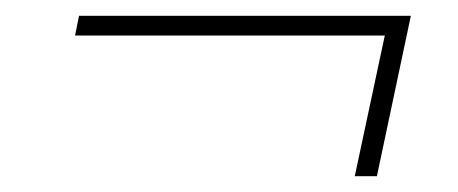

<svg xmlns="http://www.w3.org/2000/svg" viewBox="-20 -381 580 243"><path d="M429 -158 467 -336H75L80 -361H500L457 -158Z"/></svg>

Font: Kanit Thin
Style: Italic
Weight: 250
Italic angle: -12°
Designer: Katatrad Team
Foundry: CadsonDemak
Version: Version 2.000; ttfautohint (v1.8.3)